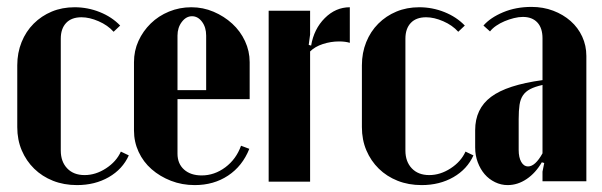

<svg xmlns="http://www.w3.org/2000/svg" viewBox="-20 -526 1743 556"><path d="M30 -337Q30 -373 42.5 -404Q55 -435 77.5 -457.5Q100 -480 130 -492.5Q160 -505 196 -505Q234 -505 269 -491Q304 -477 328 -452L309 -434Q292 -453 265.5 -464.5Q239 -476 216 -476Q187 -476 171.5 -459.5Q156 -443 156 -414V-90Q156 -58 174.5 -38.5Q193 -19 225 -19Q257 -19 287 -38.5Q317 -58 330 -87L353 -76Q335 -36 295 -13Q255 10 203 10Q165 10 133.5 -2.5Q102 -15 79 -37.5Q56 -60 43 -90.5Q30 -121 30 -158Z M368 -346Q368 -379 381 -407.5Q394 -436 416.5 -458Q439 -480 469.5 -492.5Q500 -505 534 -505Q568 -505 598.5 -492Q629 -479 652.5 -457.5Q676 -436 689.5 -407Q703 -378 703 -346V-239H494V-81Q494 -52 513 -35Q532 -18 564 -18Q601 -18 632.5 -41.5Q664 -65 678 -104L702 -95Q682 -45 640.5 -17.5Q599 10 544 10Q507 10 475 -2.5Q443 -15 419 -36Q395 -57 381.5 -86Q368 -115 368 -148ZM577 -265V-423Q577 -447 565 -463Q553 -479 536 -479Q519 -479 506.5 -462.5Q494 -446 494 -423V-265Z M878 -495V-426L874 -396L881 -394Q889 -442 920.5 -473.5Q952 -505 993 -505V-402Q980 -406 962 -406Q938 -406 915 -398.5Q892 -391 878 -377V0H758V-495Z M1028 -337Q1028 -373 1040.5 -404Q1053 -435 1075.5 -457.5Q1098 -480 1128 -492.5Q1158 -505 1194 -505Q1232 -505 1267 -491Q1302 -477 1326 -452L1307 -434Q1290 -453 1263.5 -464.5Q1237 -476 1214 -476Q1185 -476 1169.5 -459.5Q1154 -443 1154 -414V-90Q1154 -58 1172.5 -38.5Q1191 -19 1223 -19Q1255 -19 1285 -38.5Q1315 -58 1328 -87L1351 -76Q1333 -36 1293 -13Q1253 10 1201 10Q1163 10 1131.5 -2.5Q1100 -15 1077 -37.5Q1054 -60 1041 -90.5Q1028 -121 1028 -158Z M1356 -149Q1356 -211 1402 -245.5Q1448 -280 1551 -294V-415Q1551 -445 1536 -461Q1521 -477 1494 -477Q1482 -477 1468 -473.5Q1454 -470 1441 -464.5Q1428 -459 1417 -451.5Q1406 -444 1399 -435L1380 -452Q1400 -475 1437 -490.5Q1474 -506 1519 -506Q1553 -506 1582 -495Q1611 -484 1632.5 -465Q1654 -446 1666 -420Q1678 -394 1678 -364V-1H1551V-29L1556 -54L1549 -56Q1531 -25 1505 -7.5Q1479 10 1450 10Q1431 10 1413.5 1.5Q1396 -7 1383.5 -21.5Q1371 -36 1363.5 -56Q1356 -76 1356 -99ZM1509 -44Q1530 -44 1551 -82V-280Q1529 -275 1515.5 -268Q1502 -261 1494.5 -250Q1487 -239 1484.5 -222.5Q1482 -206 1482 -181V-92Q1482 -70 1489.5 -57Q1497 -44 1509 -44Z"/></svg>

Font: Moniqa Black Heading
Style: Regular
Weight: 900
Designer: Rajesh Rajput
Foundry: Rajesh Rajput
Version: Version 1.000